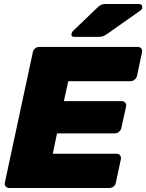

<svg xmlns="http://www.w3.org/2000/svg" viewBox="-20 -933 726 953"><path d="M26 0Q15 0 8.5 -7.5Q2 -15 4 -26L143 -674Q145 -685 154 -692.5Q163 -700 174 -700H664Q675 -700 681 -692.5Q687 -685 685 -674L660 -556Q658 -546 648.5 -538Q639 -530 628 -530H319L297 -431H584Q595 -431 601.5 -423.5Q608 -416 606 -405L582 -297Q580 -286 570.5 -278.5Q561 -271 550 -271H263L242 -170H559Q570 -170 576 -162Q582 -154 580 -143L555 -26Q553 -15 544 -7.5Q535 0 524 0ZM348 -750Q332 -750 335 -765Q336 -773 342 -779L462 -894Q475 -906 483 -909.5Q491 -913 503 -913H670Q679 -913 683 -907.5Q687 -902 686 -894Q685 -886 677 -881L514 -766Q504 -759 494.5 -754.5Q485 -750 470 -750Z"/></svg>

Font: Rubik ExtraBold
Style: Italic
Weight: 800
Italic angle: -12°
Designer: Hubert and Fischer
Foundry: Hubert and Fischer
Version: Version 2.300;gftools[0.9.30]